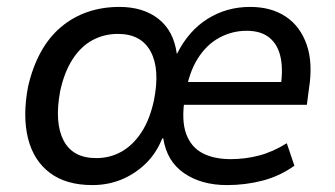

<svg xmlns="http://www.w3.org/2000/svg" viewBox="-20 -526 967 555"><path d="M247 9Q171 9 124 -26.5Q77 -62 61 -126Q45 -190 61 -275Q74 -332 98 -375.5Q122 -419 156.5 -448Q191 -477 233.5 -491.5Q276 -506 325 -506Q394 -506 438 -471.5Q482 -437 491 -371H492Q525 -437 580 -471.5Q635 -506 703 -506Q764 -506 806 -478Q848 -450 866.5 -397Q885 -344 873 -269L867 -223H493L503 -289H811L790 -268Q799 -321 791.5 -358.5Q784 -396 759.5 -416.5Q735 -437 693 -437Q651 -437 614 -417Q577 -397 551.5 -356.5Q526 -316 516 -254L514 -242Q504 -178 518 -139.5Q532 -101 565 -83.5Q598 -66 647 -66Q689 -66 729 -76.5Q769 -87 809 -112L831 -47Q789 -17 739.5 -4Q690 9 636 9Q562 9 512 -25.5Q462 -60 452 -126H449Q432 -83 401 -53Q370 -23 331 -7Q292 9 247 9ZM258 -69Q298 -69 331 -87.5Q364 -106 388.5 -143Q413 -180 425 -236Q443 -326 415.5 -377Q388 -428 321 -428Q281 -428 247.5 -410Q214 -392 190 -355Q166 -318 154 -263Q137 -172 163.5 -120.5Q190 -69 258 -69Z"/></svg>

Font: Nunito Sans 7pt SemiCondensed Medium
Style: Italic
Weight: 500
Width: 4
Italic angle: -9°
Designer: Vernon Adams
Foundry: Vernon Adams
Version: Version 3.101;gftools[0.9.27]